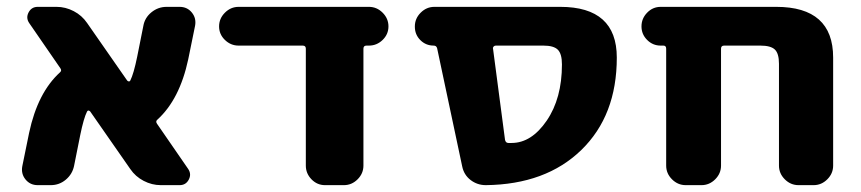

<svg xmlns="http://www.w3.org/2000/svg" viewBox="-20 -540 2511 560"><path d="M90 0Q68 0 54.5 -16.5Q41 -33 45 -55L65 -153Q90 -270 155 -329Q161 -334 156 -341L65 -473Q55 -488 63.5 -504Q72 -520 90 -520H145Q171 -520 195 -507.5Q219 -495 234 -473L351 -305Q353 -303 355.5 -302.5Q358 -302 360 -305Q370 -325 380 -374L398 -464Q402 -488 421.5 -504Q441 -520 466 -520H504Q526 -520 539.5 -503.5Q553 -487 549 -465L529 -367Q504 -250 439 -191Q433 -186 438 -179L529 -47Q539 -32 530.5 -16Q522 0 504 0H449Q423 0 399 -12.5Q375 -25 360 -47L243 -215Q241 -217 238.5 -217.5Q236 -218 234 -215Q224 -195 214 -146L196 -56Q191 -32 172 -16Q153 0 128 0Z M676 -407Q653 -407 636 -423.5Q619 -440 619 -463Q619 -486 636 -503Q653 -520 676 -520H1056Q1079 -520 1096 -503Q1113 -486 1113 -463Q1113 -440 1096 -423.5Q1079 -407 1056 -407H1049Q1040 -407 1040 -398V-57Q1040 -34 1023 -17Q1006 0 983 0H928Q905 0 888.5 -17Q872 -34 872 -57V-398Q872 -407 863 -407Z M1426 -407Q1422 -407 1419.5 -404Q1417 -401 1418 -398L1453 -132Q1455 -123 1463 -123H1472Q1530 -123 1574.5 -188Q1619 -253 1619 -352Q1619 -383 1607 -395Q1595 -407 1565 -407ZM1245 -407Q1222 -407 1206 -423Q1190 -439 1190 -462V-463Q1190 -486 1207 -503Q1224 -520 1247 -520H1614Q1779 -520 1779 -372Q1779 -203 1675.5 -102.5Q1572 -2 1397 0Q1372 0 1352.5 -15Q1333 -30 1328 -55L1255 -399Q1253 -407 1245 -407Z M1907 -407Q1884 -407 1867.5 -423.5Q1851 -440 1851 -463Q1851 -486 1867.5 -503Q1884 -520 1907 -520H2244Q2410 -520 2410 -372V-57Q2410 -34 2393 -17Q2376 0 2353 0H2309Q2286 0 2269 -17Q2252 -34 2252 -57V-354Q2252 -384 2240 -395.5Q2228 -407 2198 -407H2092Q2083 -407 2083 -398V-57Q2083 -34 2066 -17Q2049 0 2026 0H1980Q1957 0 1940 -17Q1923 -34 1923 -57V-398Q1923 -407 1915 -407Z"/></svg>

Font: Rounded Mplus 1c ExtraBold
Style: Regular
Weight: 800
Version: Version 1.059.20150529